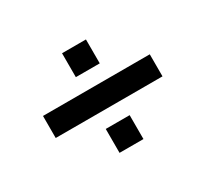

<svg xmlns="http://www.w3.org/2000/svg" viewBox="-88 -686 670 626"><g transform="rotate(-30 247.0 -372.5)"><path d="M202 -470V-560H292V-470ZM46 -331V-414H448V-331ZM202 -185V-275H292V-185Z"/></g></svg>

Font: Big Shoulders Display
Style: Bold
Weight: 700
Designer: Patric King
Foundry: XO Type Co
Version: Version 1.000; ttfautohint (v1.8.2)